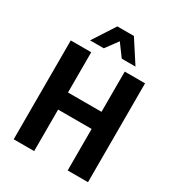

<svg xmlns="http://www.w3.org/2000/svg" viewBox="-214 -1055 1091 1186"><g transform="rotate(30 331.5 -462.0)"><path d="M66 0V-705H212V-418H451V-705H596V0H451V-296H212V0ZM169 -765 272 -924H390L493 -765H395L331 -852L267 -765Z"/></g></svg>

Font: Nunito Sans 10pt Condensed ExtraBold
Style: Regular
Weight: 800
Width: 3
Designer: Vernon Adams
Foundry: Vernon Adams
Version: Version 3.101;gftools[0.9.27]